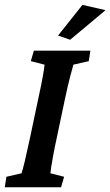

<svg xmlns="http://www.w3.org/2000/svg" viewBox="-22 -786 463 806"><path d="M-2 0 4.9 -43.9 68.4 -58.6Q73.2 -72.3 82 -108.9Q90.8 -145.5 103.5 -205.1L137.7 -367.2Q151.4 -429.7 157.7 -465.3Q164.1 -501 165 -514.6L107.4 -529.3L120.1 -573.2H357.4L350.6 -529.3L286.1 -514.6Q282.2 -502 272.5 -464.8Q262.7 -427.7 250 -367.2L215.8 -205.1Q207 -165 201.7 -135.7Q196.3 -106.4 193.4 -87.9Q190.4 -69.3 189.5 -58.6L247.1 -43.9L234.4 0ZM272.5 -619.1 221.7 -636.7 324.2 -765.6 420.9 -743.2Z"/></svg>

Font: Crimson Pro ExtraLight SemiBold
Style: Italic
Weight: 600
Italic angle: -12°
Version: Version 1.002